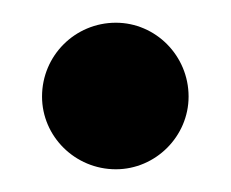

<svg xmlns="http://www.w3.org/2000/svg" viewBox="-20 -444 203 169"><path d="M146 -359C146 -395 117 -424 82 -424C46 -424 17 -395 17 -359C17 -324 46 -295 82 -295C117 -295 146 -324 146 -359Z"/></svg>

Font: Mouse Memoirs
Style: Regular
Weight: 400
Designer: Astigmatic (AOETI)
Foundry: Astigmatic (AOETI)
Version: Version 1.000